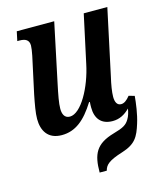

<svg xmlns="http://www.w3.org/2000/svg" viewBox="-115 -619 782 936"><g transform="rotate(-15 276.5 -151.0)"><path d="M141 10C210 10 260 -31 310 -111H314C313 -101 313 -91 313 -83C313 -28 340 8 398 8C433 8 460 -7 485 -32C482 -14 477 5 468 19C454 43 437 53 387 67C293 94 271 141 271 234H307C314 206 332 189 402 167C473 145 490 112 509 51C523 7 530 -47 533 -83L504 -91C488 -71 474 -61 459 -61C440 -61 430 -77 430 -105C430 -130 436 -166 445 -204L516 -536H397L345 -295C322 -183 259 -67 202 -67C174 -67 166 -91 166 -116C166 -144 174 -185 185 -237L248 -536H59L49 -489H60C89 -489 108 -480 108 -451C108 -441 105 -421 101 -401L61 -216C52 -170 44 -128 44 -97C44 -39 70 10 141 10Z"/></g></svg>

Font: Noto Serif Condensed SemiBold
Style: Italic
Weight: 600
Width: 3
Italic angle: -12°
Designer: Monotype Design Team
Foundry: Monotype Imaging Inc.
Version: Version 2.014